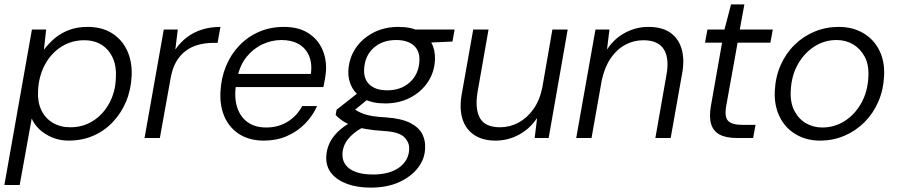

<svg xmlns="http://www.w3.org/2000/svg" viewBox="-38 -631 4103 878"><path d="M-18 215 108 -496H173L163 -405H164Q185 -433 213 -456.5Q241 -480 278 -494Q315 -508 362 -508Q429 -508 475 -478.5Q521 -449 544 -398.5Q567 -348 564 -284Q561 -220 538.5 -166.5Q516 -113 477.5 -72.5Q439 -32 388 -10Q337 12 276 12Q235 12 200.5 -2.5Q166 -17 142 -40Q118 -63 107 -89L52 215ZM284 -49Q342 -49 388 -78.5Q434 -108 462 -159.5Q490 -211 492 -277Q495 -327 478 -365.5Q461 -404 427.5 -425.5Q394 -447 347 -447Q289 -447 242 -417Q195 -387 167 -334.5Q139 -282 136 -216Q133 -166 150.5 -128.5Q168 -91 202.5 -70Q237 -49 284 -49Z M623 0 711 -496H775L764 -406H765Q787 -438 817.5 -461Q848 -484 886.5 -496Q925 -508 970 -508L957 -435H938Q904 -435 872 -427Q840 -419 813.5 -400Q787 -381 768.5 -350Q750 -319 742 -272L693 0Z M1168 12Q1105 12 1059.5 -15.5Q1014 -43 990.5 -93Q967 -143 970 -210Q973 -274 995.5 -328.5Q1018 -383 1057 -423.5Q1096 -464 1147.5 -486Q1199 -508 1260 -508Q1326 -508 1369.5 -481Q1413 -454 1434 -409.5Q1455 -365 1453 -311Q1452 -295 1448.5 -273Q1445 -251 1441 -233H1026L1036 -293H1384Q1390 -343 1374.5 -377.5Q1359 -412 1327 -430Q1295 -448 1249 -448Q1204 -448 1161.5 -428Q1119 -408 1088.5 -369.5Q1058 -331 1047 -274L1042 -247Q1032 -187 1046 -142Q1060 -97 1094 -72.5Q1128 -48 1179 -48Q1235 -48 1277.5 -74.5Q1320 -101 1344 -146H1412Q1392 -101 1356.5 -65Q1321 -29 1273.5 -8.5Q1226 12 1168 12Z M1657 227Q1596 227 1549.5 210Q1503 193 1477.5 161.5Q1452 130 1454 85Q1455 56 1467 28Q1479 0 1504.5 -26Q1530 -52 1569 -73L1622 -49Q1576 -24 1552.5 6.5Q1529 37 1528 74Q1527 102 1542.5 123Q1558 144 1589.5 155.5Q1621 167 1667 167Q1744 167 1788 134.5Q1832 102 1833 51Q1835 21 1811 -3.5Q1787 -28 1717 -32Q1668 -35 1632.5 -41.5Q1597 -48 1572 -57Q1547 -66 1528.5 -78.5Q1510 -91 1497 -105L1501 -129L1605 -211L1657 -188L1561 -109L1570 -141Q1583 -131 1596 -123.5Q1609 -116 1625.5 -110Q1642 -104 1666.5 -100Q1691 -96 1729 -94Q1799 -89 1838.5 -68.5Q1878 -48 1893 -18Q1908 12 1906 46Q1905 95 1873.5 136Q1842 177 1787 202Q1732 227 1657 227ZM1723 -158Q1666 -158 1628 -178Q1590 -198 1571.5 -232Q1553 -266 1555 -308Q1558 -365 1588 -410Q1618 -455 1669 -481.5Q1720 -508 1784 -508Q1841 -508 1879 -488.5Q1917 -469 1935 -435Q1953 -401 1951 -358Q1949 -302 1919 -256.5Q1889 -211 1838 -184.5Q1787 -158 1723 -158ZM1733 -218Q1796 -218 1836.5 -255Q1877 -292 1880 -353Q1882 -399 1853.5 -423.5Q1825 -448 1774 -448Q1710 -448 1670 -411.5Q1630 -375 1627 -314Q1625 -268 1653 -243Q1681 -218 1733 -218ZM1851 -433 1836 -496H2041L2031 -441Z M2228 12Q2167 12 2128 -15.5Q2089 -43 2075.5 -91.5Q2062 -140 2074 -203L2126 -496H2196L2146 -211Q2133 -134 2156.5 -91.5Q2180 -49 2249 -49Q2293 -49 2332.5 -70Q2372 -91 2401 -131.5Q2430 -172 2442 -231L2488 -496H2558L2471 0H2407L2418 -90H2417Q2385 -42 2335 -15Q2285 12 2228 12Z M2597 0 2685 -496H2749L2738 -406H2739Q2771 -455 2821 -481.5Q2871 -508 2927 -508Q2990 -508 3028 -481Q3066 -454 3079.5 -405.5Q3093 -357 3081 -293L3029 0H2959L3009 -285Q3024 -363 2998 -405Q2972 -447 2904 -447Q2860 -447 2821 -426Q2782 -405 2754.5 -364.5Q2727 -324 2714 -265L2667 0Z M3331 0Q3282 0 3253 -15.5Q3224 -31 3214 -63.5Q3204 -96 3213 -147L3264 -436H3186L3197 -496H3275L3305 -611H3366L3345 -496H3496L3485 -436H3335L3283 -147Q3274 -97 3291.5 -78.5Q3309 -60 3357 -60H3417L3406 0Z M3712 12Q3650 12 3601.5 -16.5Q3553 -45 3527.5 -96.5Q3502 -148 3505 -214Q3508 -279 3531.5 -332.5Q3555 -386 3595 -425.5Q3635 -465 3687 -486.5Q3739 -508 3797 -508Q3861 -508 3909 -480Q3957 -452 3982.5 -402Q4008 -352 4005 -285Q4002 -220 3978.5 -166Q3955 -112 3915 -72Q3875 -32 3823 -10Q3771 12 3712 12ZM3722 -48Q3778 -48 3824.5 -77.5Q3871 -107 3900.5 -159.5Q3930 -212 3933 -280Q3936 -335 3916 -372Q3896 -409 3862.5 -428.5Q3829 -448 3788 -448Q3732 -448 3685.5 -418Q3639 -388 3610 -336Q3581 -284 3578 -216Q3575 -162 3594.5 -124.5Q3614 -87 3647.5 -67.5Q3681 -48 3722 -48Z"/></svg>

Font: DM Sans 28pt Light
Style: Italic
Weight: 300
Italic angle: -10°
Version: Version 4.004;gftools[0.9.30]